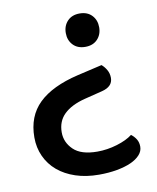

<svg xmlns="http://www.w3.org/2000/svg" viewBox="-75 -532 621 759"><g transform="rotate(-10 235.0 -152.5)"><path d="M346 -257Q357 -248 365.5 -233.5Q374 -219 374 -201Q374 -166 330 -155L258 -137Q203 -123 174 -95Q145 -67 145 -22Q145 18 175.5 47.5Q206 77 271 77Q311 77 350.5 65Q390 53 413 35Q426 45 433.5 57.5Q441 70 441 87Q441 105 427.5 120Q414 135 390.5 145.5Q367 156 334 162Q301 168 262 168Q210 168 168 154Q126 140 96.5 115Q67 90 51 55Q35 20 35 -21Q35 -106 88 -157.5Q141 -209 247 -234ZM363 -406Q363 -377 345 -358Q327 -339 296 -339Q265 -339 247 -358Q229 -377 229 -406Q229 -435 247 -454Q265 -473 296 -473Q327 -473 345 -454Q363 -435 363 -406Z"/></g></svg>

Font: Baloo Bhaina 2 Medium
Style: Regular
Weight: 500
Designer: Yesha Goshar, Manish Minz, Shuchita Grover and Ek Type
Foundry: Ek Type
Version: Version 1.640;hotconv 1.0.111;makeotfexe 2.5.65597; ttfautoh